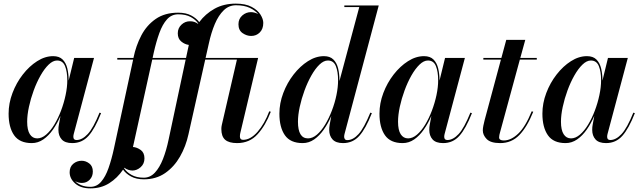

<svg xmlns="http://www.w3.org/2000/svg" viewBox="-20 -780 3541 1060"><path d="M359 -336V-335L389.5 -460H499L387 -40Q385 -32.5 385 -24.5Q385 -7 402.5 -7Q433.5 -7 464.2 -39.8Q495 -72.5 529.5 -158L538 -155.5Q504.5 -70 468.8 -30Q433 10 379 10Q339 10 320.8 -10.2Q302.5 -30.5 302.5 -63Q302.5 -79 305 -91.5L314 -140Q296.5 -99.5 272.8 -65.2Q249 -31 219.5 -10.5Q190 10 155.5 10Q88 10 57.8 -33.5Q27.5 -77 27.5 -152.5Q27.5 -210 48.8 -266.2Q70 -322.5 105.8 -368.5Q141.5 -414.5 185 -442.2Q228.5 -470 273.5 -470Q307.5 -470 326 -451.2Q344.5 -432.5 351.8 -402Q359 -371.5 359 -336ZM351.5 -337Q351.5 -384.5 339 -415.2Q326.5 -446 295 -446Q272 -446 248.5 -423.2Q225 -400.5 203.8 -363Q182.5 -325.5 166 -280.5Q149.5 -235.5 139.8 -190.2Q130 -145 130 -108Q130 -62 144.8 -39Q159.5 -16 185.5 -16Q210.5 -16 234.8 -36.8Q259 -57.5 280 -92.2Q301 -127 317 -169.2Q333 -211.5 342.2 -255.2Q351.5 -299 351.5 -337Z M1475 -163Q1446.5 -88 1402.2 -39Q1358 10 1289 10Q1244.5 10 1223.2 -8.2Q1202 -26.5 1202 -68Q1202 -79 1204.5 -90L1288 -451H1113L1020.5 -38.5Q1006 28 973.8 84.5Q941.5 141 891.8 175.5Q842 210 774.5 210Q732.5 210 703.8 194.5Q675 179 659.5 156.5Q628 203 583 231.5Q538 260 479 260Q425.5 260 395 233Q364.5 206 364.5 171Q364.5 141 384.5 124.2Q404.5 107.5 431 107.5Q453.5 107.5 473 122.5Q492.5 137.5 492.5 167Q492.5 194.5 475.2 212.2Q458 230 432 230Q412 230 394.5 220Q408 234 429.5 242.8Q451 251.5 479 251.5Q514 251.5 538.2 223.5Q562.5 195.5 579.2 147.8Q596 100 609 40L715 -451H627.5V-460H717V-461.5Q730.5 -527.5 760 -584Q789.5 -640.5 839.5 -675.2Q889.5 -710 963.5 -710Q1007 -710 1035.8 -694.5Q1064.5 -679 1080 -658Q1114 -703.5 1164.5 -731.8Q1215 -760 1282 -760Q1335.5 -760 1369 -742.2Q1402.5 -724.5 1418 -699.5Q1433.5 -674.5 1433.5 -653.5Q1433.5 -620 1414.2 -600.8Q1395 -581.5 1366.5 -581.5Q1342 -581.5 1319.2 -597.2Q1296.5 -613 1296.5 -646Q1296.5 -676 1317.5 -694.5Q1338.5 -713 1365.5 -713Q1388 -712.5 1405.5 -702Q1389.5 -722 1359 -736.5Q1328.5 -751 1283 -751Q1244 -751 1215.2 -723.2Q1186.5 -695.5 1166.2 -647.8Q1146 -600 1133 -540L1115 -460H1405L1306.5 -45Q1304.5 -37 1304.5 -26.5Q1304.5 -8 1322 -8Q1363 -8 1401.8 -52.2Q1440.5 -96.5 1466.5 -165.5ZM829 -490 822.5 -460H1007L1018 -511.5Q1020 -522 1022.5 -532Q1000 -535 980.8 -550.8Q961.5 -566.5 961.5 -596Q961.5 -625 982 -644Q1002.5 -663 1029 -662.5Q1053 -663 1073.5 -648.5Q1074 -649 1074.5 -650Q1060.5 -671 1033 -686Q1005.5 -701 964.5 -701Q927 -701 902 -673.2Q877 -645.5 859.8 -597.8Q842.5 -550 829 -490ZM711 161.5Q701.5 161.5 689.2 157.8Q677 154 666.5 146Q665.5 147 665 148.5Q679 170.5 706.5 185.8Q734 201 773.5 201Q809 201 835 173.2Q861 145.5 879.8 97.8Q898.5 50 911 -10L1005 -451H820.5L718.5 11.5Q716.5 21.5 714 31.5Q736 33 756.8 48Q777.5 63 777.5 94.5Q777.5 124.5 756.5 143Q735.5 161.5 711 161.5Z M1854 -336Q1854 -334.5 1854 -332.5L1963.5 -741H1881V-750H2071L1882 -40Q1880 -32.5 1880 -24.5Q1880 -18 1883.8 -12.2Q1887.5 -6.5 1897.5 -6.5Q1929 -6.5 1959.2 -39.5Q1989.5 -72.5 2024.5 -158L2033 -155.5Q1999.5 -70 1963.8 -30Q1928 10 1874 10Q1834.5 10 1816 -10.2Q1797.5 -30.5 1797.5 -63Q1797.5 -68 1798 -75.8Q1798.5 -83.5 1800 -91.5L1809 -139.5Q1791.5 -99 1767.8 -65Q1744 -31 1714.8 -10.5Q1685.5 10 1651 10Q1583 10 1552.8 -33.5Q1522.5 -77 1522.5 -152.5Q1522.5 -210 1543.8 -266.2Q1565 -322.5 1600.8 -368.5Q1636.5 -414.5 1680 -442.2Q1723.5 -470 1768.5 -470Q1801.5 -470 1820.2 -451.8Q1839 -433.5 1846.5 -403.2Q1854 -373 1854 -336ZM1846.5 -337Q1846.5 -384.5 1834 -415.2Q1821.5 -446 1790 -446Q1767 -446 1743.5 -423.2Q1720 -400.5 1698.8 -362.8Q1677.5 -325 1661 -280Q1644.5 -235 1634.8 -190Q1625 -145 1625 -108Q1625 -16 1680.5 -16Q1705.5 -16 1729.8 -36.8Q1754 -57.5 1775 -92.2Q1796 -127 1812.2 -169.2Q1828.5 -211.5 1837.5 -255.2Q1846.5 -299 1846.5 -337Z M2406.5 -336V-335L2437 -460H2546.5L2434.5 -40Q2432.5 -32.5 2432.5 -24.5Q2432.5 -7 2450 -7Q2481 -7 2511.8 -39.8Q2542.5 -72.5 2577 -158L2585.5 -155.5Q2552 -70 2516.2 -30Q2480.5 10 2426.5 10Q2386.5 10 2368.2 -10.2Q2350 -30.5 2350 -63Q2350 -79 2352.5 -91.5L2361.5 -140Q2344 -99.5 2320.2 -65.2Q2296.5 -31 2267 -10.5Q2237.5 10 2203 10Q2135.5 10 2105.2 -33.5Q2075 -77 2075 -152.5Q2075 -210 2096.2 -266.2Q2117.5 -322.5 2153.2 -368.5Q2189 -414.5 2232.5 -442.2Q2276 -470 2321 -470Q2355 -470 2373.5 -451.2Q2392 -432.5 2399.2 -402Q2406.5 -371.5 2406.5 -336ZM2399 -337Q2399 -384.5 2386.5 -415.2Q2374 -446 2342.5 -446Q2319.5 -446 2296 -423.2Q2272.5 -400.5 2251.2 -363Q2230 -325.5 2213.5 -280.5Q2197 -235.5 2187.2 -190.2Q2177.5 -145 2177.5 -108Q2177.5 -62 2192.2 -39Q2207 -16 2233 -16Q2258 -16 2282.2 -36.8Q2306.5 -57.5 2327.5 -92.2Q2348.5 -127 2364.5 -169.2Q2380.5 -211.5 2389.8 -255.2Q2399 -299 2399 -337Z M2924 -163Q2890 -78.5 2847 -34.2Q2804 10 2741.5 10Q2689 10 2667.2 -12Q2645.5 -34 2645.5 -60.5Q2645.5 -70.5 2648.5 -86Q2651.5 -101.5 2655.5 -116.5L2745.5 -451H2648.5V-460H2748L2775 -560H2880L2852.5 -460H2943.5V-451H2850L2740 -47Q2738.5 -41.5 2737 -35Q2735.5 -28.5 2735.5 -21.5Q2735.5 -4.5 2761.5 -4.5Q2801 -4.5 2840.8 -42Q2880.5 -79.5 2915.5 -165.5Z M3306 -336V-335L3336.5 -460H3446L3334 -40Q3332 -32.5 3332 -24.5Q3332 -7 3349.5 -7Q3380.5 -7 3411.2 -39.8Q3442 -72.5 3476.5 -158L3485 -155.5Q3451.5 -70 3415.8 -30Q3380 10 3326 10Q3286 10 3267.8 -10.2Q3249.5 -30.5 3249.5 -63Q3249.5 -79 3252 -91.5L3261 -140Q3243.5 -99.5 3219.8 -65.2Q3196 -31 3166.5 -10.5Q3137 10 3102.5 10Q3035 10 3004.8 -33.5Q2974.5 -77 2974.5 -152.5Q2974.5 -210 2995.8 -266.2Q3017 -322.5 3052.8 -368.5Q3088.5 -414.5 3132 -442.2Q3175.5 -470 3220.5 -470Q3254.5 -470 3273 -451.2Q3291.5 -432.5 3298.8 -402Q3306 -371.5 3306 -336ZM3298.5 -337Q3298.5 -384.5 3286 -415.2Q3273.5 -446 3242 -446Q3219 -446 3195.5 -423.2Q3172 -400.5 3150.8 -363Q3129.5 -325.5 3113 -280.5Q3096.5 -235.5 3086.8 -190.2Q3077 -145 3077 -108Q3077 -62 3091.8 -39Q3106.5 -16 3132.5 -16Q3157.5 -16 3181.8 -36.8Q3206 -57.5 3227 -92.2Q3248 -127 3264 -169.2Q3280 -211.5 3289.2 -255.2Q3298.5 -299 3298.5 -337Z"/></svg>

Font: Bodoni* 24pt Medium
Style: Italic
Weight: 500
Italic angle: -13°
Version: Version 2.3